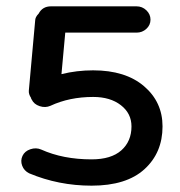

<svg xmlns="http://www.w3.org/2000/svg" viewBox="-20 -569 567 606"><path d="M411 -466H186L174 -335Q222 -347 274 -347Q376 -347 434.5 -297Q493 -247 493 -170Q493 -87 436 -35Q379 17 269 17Q165 17 72 -22Q56 -30 50 -46Q44 -62 51 -77Q58 -92 76 -98Q94 -104 110 -97Q179 -66 269 -66Q331 -66 363 -94.5Q395 -123 395 -170Q395 -211 361.5 -237Q328 -263 274 -263Q199 -263 139 -235Q123 -228 105 -234Q87 -240 80 -255Q78 -257 78 -260Q70 -272 71 -283L91 -504Q91 -515 102 -526Q114 -549 141 -549H411Q429 -549 442 -536.5Q455 -524 455 -507Q455 -490 442 -478Q429 -466 411 -466Z"/></svg>

Font: Hoogli
Style: Bold
Weight: 700
Designer: Anand Singh Naorem
Foundry: Brand New Type
Version: Version 1.00 b007